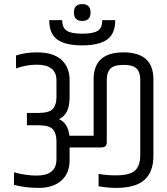

<svg xmlns="http://www.w3.org/2000/svg" viewBox="-20 -910 812 935"><path d="M436 -249V-524Q436 -655 581.5 -655Q727 -655 727 -524V-150Q727 -74 684 -34.5Q641 5 544 5Q504 5 460 -3V-63Q502 -56 543 -56Q613 -56 638 -80Q663 -104 663 -153V-523Q663 -557 645.5 -575.5Q628 -594 581.5 -594Q535 -594 517.5 -575.5Q500 -557 500 -523V-219Q500 -204 493.5 -198Q487 -192 471 -192H319V-130Q319 -66 278.5 -30.5Q238 5 169.5 5Q101 5 48 -10V-71Q105 -55 159 -55Q253 -55 255 -132V-222Q255 -259 238.5 -279Q222 -299 172 -300H111V-360H172Q221 -361 238 -380.5Q255 -400 255 -437V-518Q255 -595 159 -595Q110 -595 58 -577V-640Q105 -655 160 -655Q239 -655 279 -619Q319 -583 319 -519V-437Q319 -352 267 -330Q311 -311 318 -249ZM541 -812V-810Q541 -745 501 -717Q461 -689 380 -689Q299 -689 259.5 -717Q220 -745 220 -810V-812H283Q283 -775 305 -760.5Q327 -746 380.5 -746Q434 -746 456 -760Q478 -774 478 -812ZM380.5 -890Q421 -890 421 -849Q421 -808 380.5 -808Q340 -808 340 -849Q340 -890 380.5 -890Z"/></svg>

Font: Khand
Style: Regular
Weight: 400
Designer: Devanagari: Sanchit Sawaria, Jyotish Sonowal; Latin: Satya Rajpurohit
Foundry: Indian Type Foundry
Version: Version 1.100;PS 1.0;hotconv 1.0.78;makeotf.lib2.5.61930; tt